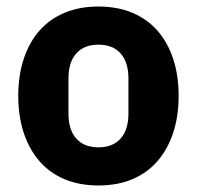

<svg xmlns="http://www.w3.org/2000/svg" viewBox="-20 -557 604 589"><path d="M282 12Q224 12 178.5 -7Q133 -26 101.5 -62Q70 -98 53 -149Q36 -200 36 -263Q36 -326 53 -377Q70 -428 101.5 -463.5Q133 -499 178.5 -518Q224 -537 282 -537Q340 -537 385.5 -518Q431 -499 462.5 -463.5Q494 -428 511 -377Q528 -326 528 -263Q528 -200 511 -149Q494 -98 462.5 -62Q431 -26 385.5 -7Q340 12 282 12ZM282 -105Q326 -105 350 -132Q374 -159 374 -209V-316Q374 -366 350 -393Q326 -420 282 -420Q238 -420 214 -393Q190 -366 190 -316V-209Q190 -159 214 -132Q238 -105 282 -105Z"/></svg>

Font: IBM Plex Sans Hebrew
Style: Bold
Weight: 700
Designer: Mike Abbink, Paul van der Laan, Pieter van Rosmalen, Yanek Iontef
Foundry: Bold Monday
Version: Version 1.2